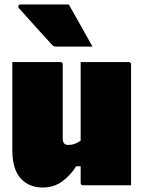

<svg xmlns="http://www.w3.org/2000/svg" viewBox="-20 -827 640 857"><path d="M249 -550Q260 -550 260 -539V-208Q260 -180 285 -180Q298 -180 311 -184Q324 -188 340 -199V-550H554Q565 -550 565 -539V0H351Q340 0 340 -11V-85H320Q296 -46 258.5 -18Q221 10 171 10Q109 10 72 -31Q35 -72 35 -158V-550ZM287 -807Q314 -759 340.5 -712.5Q367 -666 393 -619H234Q219 -619 213 -626Q169 -675 135.5 -711.5Q102 -748 64 -791Q60 -796 62.5 -801.5Q65 -807 71 -807Z"/></svg>

Font: Recursive Mn Lnr St XBk
Style: Regular
Weight: 1000
Monospace: yes
Version: Version 1.079;hotconv 1.0.112;makeotfexe 2.5.65598; ttfautoh